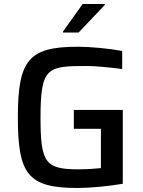

<svg xmlns="http://www.w3.org/2000/svg" viewBox="-20 -929 713 957"><path d="M294 -772V-767H372L502 -904V-909H392ZM367 8C430 8 523 -1 592 -13V-381H348V-287H483V-91C457 -88 408 -85 370 -85C204 -85 182 -120 182 -344C182 -596 217 -600 415 -600C452 -600 520 -594 589 -585V-675C525 -687 433 -696 367 -696C122 -696 69 -629 69 -344C69 -59 120 8 367 8Z"/></svg>

Font: Saira UNSAM Medium
Style: Regular
Weight: 500
Designer: Hector Gatti with collaboration of the Omnibus-Type team
Foundry: Omnibus-Type
Version: Version 0.072;PS 000.072;hotconv 1.0.88;makeotf.lib2.5.64775